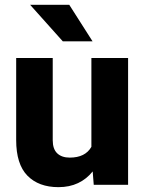

<svg xmlns="http://www.w3.org/2000/svg" viewBox="-20 -770 602 800"><path d="M47.4 0ZM513.7 -528.3V0H370.6L366.2 -55.7Q340.8 -23.9 305.2 -7.1Q269.5 9.8 223.6 9.8Q141.1 9.8 94.2 -38.1Q47.4 -85.9 47.4 -186.5V-528.3H199.7V-185.5Q199.7 -148.9 218.5 -131.1Q237.3 -113.3 270.5 -113.3Q335.4 -113.3 360.8 -158.2V-528.3ZM241.7 -597.7 105.5 -750H268.6L365.7 -597.7Z"/></svg>

Font: Heebo ExtraBold
Style: Regular
Weight: 800
Designer: Oded Ezer
Foundry: Meir Sadan
Version: Version 2.001; ttfautohint (v1.5.14-ce02) -l 8 -r 50 -G 200 